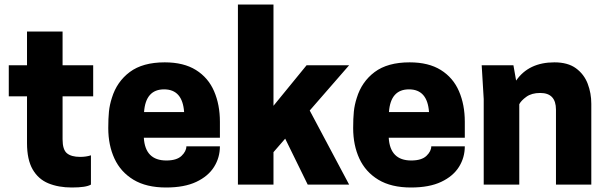

<svg xmlns="http://www.w3.org/2000/svg" viewBox="-20 -820 2695 853"><path d="M299 13Q240 13 195 -5.5Q150 -24 125 -67.5Q100 -111 100 -184V-392H19V-530H100V-680H258V-530H394V-392H258V-201Q258 -155 277.5 -139Q297 -123 336 -123Q363 -123 384 -130V0Q363 13 299 13Z M718 13Q630 13 573 -21.5Q516 -56 488.5 -115.5Q461 -175 461 -251Q461 -294 464 -324Q467 -354 477 -385Q499 -457 556.5 -500Q614 -543 712 -543Q796 -543 850.5 -509Q905 -475 931 -415Q957 -355 957 -279V-208H619Q625 -107 719 -107Q765 -107 786.5 -127.5Q808 -148 808 -170H957Q957 -120 931 -78.5Q905 -37 852 -12Q799 13 718 13ZM798 -322Q791 -423 709 -423Q627 -423 620 -322Z M1531 0H1347L1247 -204L1195 -144V0H1037V-800H1195V-350L1342 -530H1531L1356 -329Z M1806 13Q1718 13 1661 -21.5Q1604 -56 1576.5 -115.5Q1549 -175 1549 -251Q1549 -294 1552 -324Q1555 -354 1565 -385Q1587 -457 1644.5 -500Q1702 -543 1800 -543Q1884 -543 1938.5 -509Q1993 -475 2019 -415Q2045 -355 2045 -279V-208H1707Q1713 -107 1807 -107Q1853 -107 1874.5 -127.5Q1896 -148 1896 -170H2045Q2045 -120 2019 -78.5Q1993 -37 1940 -12Q1887 13 1806 13ZM1886 -322Q1879 -423 1797 -423Q1715 -423 1708 -322Z M2607 0H2450V-333Q2450 -407 2380 -407Q2342 -407 2318.5 -390Q2295 -373 2287 -357V0H2129V-380L2120 -530H2261L2273 -462Q2329 -543 2443 -543Q2503 -543 2539 -516.5Q2575 -490 2591 -448Q2607 -406 2607 -359Z"/></svg>

Font: Tanohe Sans
Style: Bold
Weight: 700
Designer: Village Type and Design LLC & Cristiano Sobral
Foundry: Cooper Hewitt Smithsonian Design Museum
Version: Version 1.00;September 29, 2021;FontCreator 13.0.0.2655 64-b